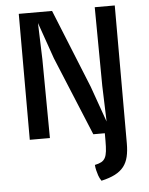

<svg xmlns="http://www.w3.org/2000/svg" viewBox="-60 -712 780 1007"><g transform="rotate(-5 330.0 -208.0)"><path d="M582.5 0V63.5Q582.5 103 575.4 133.1Q568.4 163.1 551.3 185.1Q534.2 207 505.4 221.9Q476.6 236.8 433.1 246.6Q423.3 232.4 418.2 217.3Q413.1 202.1 410.2 189.5Q406.7 174.8 405.8 161.1Q427.2 156.7 440.2 149.7Q453.1 142.6 460.2 129.4Q467.3 116.2 469.7 94.7Q472.2 73.2 472.2 39.1V-6.3ZM77.1 -663.1H252.4L419.9 -249L486.8 -60.5L480.5 -249L477.1 -663.1H582.5V0H411.6L240.2 -415L173.3 -606.4L179.7 -415L183.1 0H77.1Z"/></g></svg>

Font: Basic
Style: Regular
Weight: 400
Designer: Magnus Gaarde
Foundry: Magnus Gaarde
Version: Version 1.003; ttfautohint (v1.1) -l 6 -r 16 -G 0 -x 16 -D l